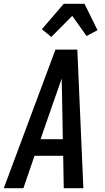

<svg xmlns="http://www.w3.org/2000/svg" viewBox="-37 -998 557 1018"><path d="M-17 0 257 -735H373L405 0H301L298 -172H146L87 0ZM296 -260 292 -490Q292 -513 291 -535.5Q290 -558 290 -581Q282 -558 274 -535.5Q266 -513 258 -490L178 -260ZM235 -802 185 -843 301 -978H411L480 -838L422 -807L346 -914Z"/></svg>

Font: Iosevka Semibold Oblique
Style: Regular
Weight: 600
Italic angle: -9°
Monospace: yes
Designer: Belleve Invis
Foundry: Belleve Invis
Version: Version 32.5.0; ttfautohint (v1.8.4)